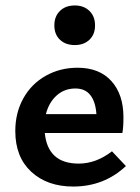

<svg xmlns="http://www.w3.org/2000/svg" viewBox="-20 -676 513 703"><path d="M179 -583Q179 -616 199.5 -636Q220 -656 254 -656Q287 -656 307.5 -636Q328 -616 328 -583Q328 -550 307.5 -530.5Q287 -511 254 -511Q220 -511 199.5 -530.5Q179 -550 179 -583ZM441 -68Q361 7 248 7Q153 7 94.5 -47Q36 -101 36 -196Q36 -263 65.5 -316Q95 -369 147.5 -398.5Q200 -428 264 -428Q344 -428 388 -379Q432 -330 432 -247Q432 -209 428 -189H144Q155 -77 268 -77Q332 -77 390 -122ZM148 -258H333Q330 -303 311 -327.5Q292 -352 256 -352Q216 -352 187.5 -326.5Q159 -301 148 -258Z"/></svg>

Font: Ysabeau Infant
Style: Bold
Weight: 700
Designer: Christian Thalmann (Catharsis Fonts)
Version: Version 0.003